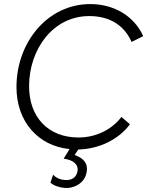

<svg xmlns="http://www.w3.org/2000/svg" viewBox="-20 -725 724 944"><path d="M298 199C340 203 397 178 406 121C414 75 388 52 347 37L365 10C469 8 565 -41 619 -114L577 -150C529 -87 451 -49 366 -49C217 -49 123 -149 123 -301C123 -482 240 -646 419 -646C522 -646 592 -598 627 -519L684 -547C641 -645 541 -705 424 -705C213 -705 61 -516 61 -297C61 -128 166 -8 322 8L293 55C339 61 367 83 361 117C356 148 331 163 299 160C272 158 253 147 241 134L228 173C244 187 267 196 298 199Z"/></svg>

Font: Fixel Display Light
Style: Italic
Weight: 300
Italic angle: -10°
Designer: AlfaBravo + MacPaw
Foundry: Kyrylo Tkachov, Marchela Mozhyna, Serhii Makarenko, Maria Weinstein, Zakhar Kryvoshyya
Version: Version 1.210;Glyphs 3.2 (3217)